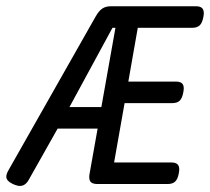

<svg xmlns="http://www.w3.org/2000/svg" viewBox="-40 -600 684 626"><path d="M624.5 -557.1Q624.5 -551.8 623 -544.4Q619.6 -525.4 611.1 -517.3Q602.5 -509.3 585.9 -509.3H409.2L378.4 -334H533.2Q546.4 -334 552.7 -328.9Q559.1 -323.7 559.1 -312Q559.1 -306.2 557.6 -298.8Q554.2 -279.8 545.9 -271.7Q537.6 -263.7 521 -263.7H366.2L332 -70.3H518.6Q531.7 -70.3 538.1 -64.9Q544.4 -59.6 544.4 -47.9Q544.4 -42.5 543 -35.2Q539.6 -16.1 531.2 -8.1Q522.9 0 506.3 0H278.3Q264.2 0 257.6 -5.1Q251 -10.3 251 -22.5Q251 -29.3 252 -33.2L278.3 -180.7H147.9L53.7 -13.7Q42.5 6.3 24.9 6.3Q16.1 6.3 2 0Q-19.5 -10.3 -19.5 -23.9Q-19.5 -32.2 -12.7 -44.4L272 -546.4Q282.2 -564.5 293.5 -572Q304.7 -579.6 321.3 -579.6H598.6Q611.8 -579.6 618.2 -574.2Q624.5 -568.8 624.5 -557.1ZM336.4 -509.3H326.7L186.5 -251H290.5Z"/></svg>

Font: Courier Prime Sans
Style: Italic
Weight: 400
Italic angle: -10°
Designer: Alan Dague-Greene
Foundry: Quote-Unquote Apps
Version: Version 3.020